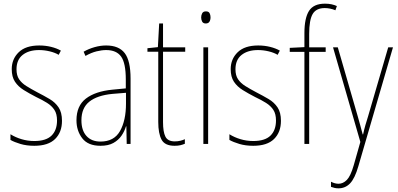

<svg xmlns="http://www.w3.org/2000/svg" viewBox="-20 -785 2170 1047"><path d="M318 -126Q318 -64 280.5 -27Q243 10 167 10Q125 10 91.5 0Q58 -10 37 -22V-53Q64 -36 97.5 -26Q131 -16 167 -16Q231 -16 261 -45.5Q291 -75 291 -128Q291 -164 276.5 -186Q262 -208 236.5 -224Q211 -240 177 -256Q140 -275 109.5 -294Q79 -313 61.5 -339.5Q44 -366 44 -408Q44 -463 82 -500Q120 -537 194 -537Q228 -537 258.5 -529.5Q289 -522 312 -509L300 -486Q280 -498 251 -505Q222 -512 193 -512Q137 -512 103.5 -485.5Q70 -459 70 -407Q70 -374 84 -353Q98 -332 123.5 -316Q149 -300 183 -282Q220 -263 250.5 -245Q281 -227 299.5 -199.5Q318 -172 318 -126Z M559 -537Q628 -537 660 -495.5Q692 -454 692 -356V0H671L669 -96H667Q659 -69 642.5 -45Q626 -21 598.5 -5.5Q571 10 528 10Q460 10 428.5 -31Q397 -72 397 -129Q397 -208 448.5 -247.5Q500 -287 593 -296L666 -303V-351Q666 -441 640.5 -476.5Q615 -512 559 -512Q535 -512 506.5 -505Q478 -498 446 -480L436 -503Q464 -519 496 -528Q528 -537 559 -537ZM593 -273Q510 -265 467 -230.5Q424 -196 424 -129Q424 -74 451.5 -43.5Q479 -13 528 -13Q602 -13 634.5 -70.5Q667 -128 667 -220V-279Z M933 -14Q949 -14 963.5 -17.5Q978 -21 988 -26V-1Q976 4 963 7Q950 10 932 10Q879 10 861 -23.5Q843 -57 843 -120V-503H784V-522L841 -528L848 -657H869V-527H990V-503H869V-119Q869 -66 882 -40Q895 -14 933 -14Z M1103 -723Q1118 -723 1123 -713Q1128 -703 1128 -691Q1128 -676 1122 -666.5Q1116 -657 1102 -657Q1088 -657 1082.5 -667Q1077 -677 1077 -690Q1077 -702 1082.5 -712.5Q1088 -723 1103 -723ZM1115 -527V0H1089V-527Z M1512 -126Q1512 -64 1474.5 -27Q1437 10 1361 10Q1319 10 1285.5 0Q1252 -10 1231 -22V-53Q1258 -36 1291.5 -26Q1325 -16 1361 -16Q1425 -16 1455 -45.5Q1485 -75 1485 -128Q1485 -164 1470.5 -186Q1456 -208 1430.5 -224Q1405 -240 1371 -256Q1334 -275 1303.5 -294Q1273 -313 1255.5 -339.5Q1238 -366 1238 -408Q1238 -463 1276 -500Q1314 -537 1388 -537Q1422 -537 1452.5 -529.5Q1483 -522 1506 -509L1494 -486Q1474 -498 1445 -505Q1416 -512 1387 -512Q1331 -512 1297.5 -485.5Q1264 -459 1264 -407Q1264 -374 1278 -353Q1292 -332 1317.5 -316Q1343 -300 1377 -282Q1414 -263 1444.5 -245Q1475 -227 1493.5 -199.5Q1512 -172 1512 -126Z M1756 -502H1666V0H1640V-502H1560V-524L1640 -528V-604Q1640 -686 1665 -725.5Q1690 -765 1752 -765Q1772 -765 1788 -761.5Q1804 -758 1817 -752L1809 -729Q1795 -735 1780 -738Q1765 -741 1751 -741Q1704 -741 1685 -708.5Q1666 -676 1666 -600V-527H1756Z M1796 -527H1822L1931 -150Q1940 -118 1945 -100Q1950 -82 1952.5 -71.5Q1955 -61 1958 -52H1960Q1966 -80 1972.5 -102.5Q1979 -125 1987 -150L2097 -527H2123L1934 122Q1915 188 1889 215Q1863 242 1826 242Q1815 242 1805.5 240Q1796 238 1785 234V206Q1806 217 1826 217Q1851 217 1871.5 196Q1892 175 1909 116L1945 -11Z"/></svg>

Font: Noto Sans Georgian Condensed Thin
Style: Regular
Weight: 100
Width: 3
Designer: Monotype Design Team, Akaki Razmadze
Foundry: Google LLC
Version: Version 2.005; ttfautohint (v1.8.4.7-5d5b)